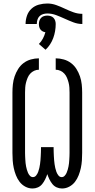

<svg xmlns="http://www.w3.org/2000/svg" viewBox="-20 -1068 540 1096"><path d="M334 8Q318 8 303.5 1.5Q289 -5 279 -17.5Q269 -30 262 -44.5Q255 -59 250 -74Q245 -59 238 -44.5Q231 -30 221 -17.5Q211 -5 196.5 1.5Q182 8 166 8Q144 8 124.5 -2.5Q105 -13 92 -30Q79 -47 71 -67.5Q63 -88 58.5 -109Q54 -130 52.5 -151.5Q51 -173 51 -195V-540Q51 -563 53.5 -586.5Q56 -610 63.5 -632Q71 -654 83.5 -674Q96 -694 114.5 -708Q133 -722 156 -728.5Q179 -735 202 -735V-670Q188 -670 175 -664Q162 -658 152.5 -647.5Q143 -637 137.5 -623.5Q132 -610 128.5 -596.5Q125 -583 124 -568.5Q123 -554 123 -540V-195Q123 -185 123.5 -175.5Q124 -166 124.5 -156.5Q125 -147 126 -137Q127 -127 129 -117.5Q131 -108 133.5 -99Q136 -90 140 -81Q144 -72 151 -64.5Q158 -57 168 -57Q179 -57 186.5 -66.5Q194 -76 198 -87Q202 -98 204.5 -109Q207 -120 208.5 -131Q210 -142 211 -153Q212 -164 212.5 -175.5Q213 -187 213.5 -198Q214 -209 214 -221V-228H286V-221Q286 -209 286.5 -198Q287 -187 287.5 -175.5Q288 -164 289 -153Q290 -142 291.5 -131Q293 -120 295.5 -109Q298 -98 302 -87Q306 -76 313.5 -66.5Q321 -57 332 -57Q342 -57 349 -64.5Q356 -72 360 -81Q364 -90 366.5 -99Q369 -108 371 -117.5Q373 -127 374 -137Q375 -147 375.5 -156.5Q376 -166 376.5 -175.5Q377 -185 377 -195V-540Q377 -554 376 -568.5Q375 -583 371.5 -596.5Q368 -610 362.5 -623.5Q357 -637 347.5 -647.5Q338 -658 325 -664Q312 -670 298 -670V-735Q321 -735 344 -728.5Q367 -722 385.5 -708Q404 -694 416.5 -674Q429 -654 436.5 -632Q444 -610 446.5 -586.5Q449 -563 449 -540V-195Q449 -173 447.5 -151.5Q446 -130 441.5 -109Q437 -88 429 -67.5Q421 -47 408 -30Q395 -13 375.5 -2.5Q356 8 334 8ZM126 -931Q126 -955 134 -978.5Q142 -1002 160 -1018.5Q178 -1035 202 -1041.5Q226 -1048 250 -1048Q276 -1048 301 -1039Q326 -1030 350 -1018.5Q374 -1007 399 -998Q424 -989 450 -989V-931Q424 -931 399 -940.5Q374 -950 350 -961Q326 -972 301 -981.5Q276 -991 250 -991Q238 -991 226 -987.5Q214 -984 205.5 -975.5Q197 -967 193.5 -955Q190 -943 190 -931ZM240 -784 202 -817Q216 -831 225 -848Q234 -865 239 -884Q231 -885 223.5 -889Q216 -893 211 -899.5Q206 -906 204 -914.5Q202 -923 202 -931Q202 -941 205 -950Q208 -959 214.5 -966Q221 -973 230.5 -976Q240 -979 250 -979Q260 -979 269.5 -976Q279 -973 285.5 -966Q292 -959 295 -950Q298 -941 298 -931Q298 -911 294.5 -890.5Q291 -870 284 -851Q277 -832 266 -815Q255 -798 240 -784Z"/></svg>

Font: Iosevka Term Curly
Style: Regular
Weight: 400
Designer: Belleve Invis
Foundry: Belleve Invis
Version: Version 32.3.0